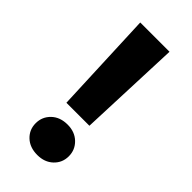

<svg xmlns="http://www.w3.org/2000/svg" viewBox="-231 -781 844 844"><g transform="rotate(45 191.0 -359.0)"><path d="M100 -725H282L263 -246H120ZM192 7Q145 7 116.5 -20Q88 -47 88 -87Q88 -127 116.5 -154.5Q145 -182 192 -182Q237 -182 265.5 -154.5Q294 -127 294 -87Q294 -47 265.5 -20Q237 7 192 7Z"/></g></svg>

Font: Parkinsans
Style: Bold
Weight: 700
Designer: Red Stone, Indian Type Foundry
Foundry: Indian Type Foundry
Version: Version 1.000